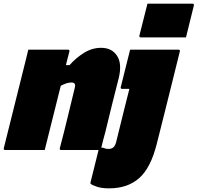

<svg xmlns="http://www.w3.org/2000/svg" viewBox="-53 -822 1082 1052"><path d="M755 -802H1001Q1012 -802 1009 -791L966 -617H720Q708 -617 711 -628ZM192 0H-24Q-35 0 -32 -11Q-4 -121 23 -231.5Q50 -342 78 -452Q85 -479 91 -504Q97 -529 102 -550H319Q330 -550 327 -539Q322 -521 317.5 -502.5Q313 -484 308 -465H328Q362 -504 406.5 -532Q451 -560 501 -560Q560 -560 588.5 -516Q617 -472 597 -392Q578 -319 560 -245.5Q542 -172 524 -98Q518 -77 512.5 -55.5Q507 -34 502 -13H510Q520 -9 526.5 -7.5Q533 -6 541 -6Q556 -6 566 -13Q577 -21 583 -42Q597 -98 608 -143.5Q619 -189 630.5 -234.5Q642 -280 656 -335H617Q605 -335 609 -346L660 -550H924Q936 -550 932 -539Q910 -449 889.5 -367.5Q869 -286 849 -205Q829 -124 806 -34Q773 98 709.5 154Q646 210 545 210Q503 210 476 200.5Q449 191 444 185Q441 182 443 177Q454 131 465 88.5Q476 46 487 0H283Q272 0 275 -11Q297 -94 317 -177Q337 -260 357 -342Q364 -370 339 -370Q326 -370 312.5 -366Q299 -362 280 -352Q258 -264 236 -176Q214 -88 192 0Z"/></svg>

Font: Recursive Sn Lnr St XBk
Style: Italic
Weight: 1000
Italic angle: -15°
Version: Version 1.079;hotconv 1.0.112;makeotfexe 2.5.65598; ttfautoh